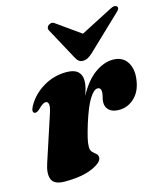

<svg xmlns="http://www.w3.org/2000/svg" viewBox="-109 -790 751 884"><g transform="rotate(-15 267.0 -348.5)"><path d="M37 -329.5Q24 -335.5 37.5 -361.5Q64.5 -411 115.5 -441.8Q166.5 -472.5 226.5 -472.5Q263.5 -472.5 280.8 -456.8Q298 -441 298 -413.5Q298 -397.5 293.8 -380Q289.5 -362.5 283 -344.5Q319.5 -412 363 -442.2Q406.5 -472.5 448 -472.5Q492 -472.5 513.8 -441.8Q535.5 -411 531 -364.5Q525.5 -305.5 493.2 -273.5Q461 -241.5 418 -241.5Q386.5 -241.5 370.8 -255.8Q355 -270 355 -292Q355 -305.5 358.8 -318.2Q362.5 -331 362.5 -342.5Q362.5 -363 346 -363Q329 -363 307.5 -329.5Q286 -296 261.5 -218.5Q250 -181 244 -155.8Q238 -130.5 238 -113.5Q238 -96.5 246.2 -88Q254.5 -79.5 263 -73Q271.5 -66.5 271.5 -54Q271.5 -31 222.5 -9.2Q173.5 12.5 91.5 12.5Q40 12.5 28.8 -15.8Q17.5 -44 34 -92L104 -305.5Q115 -337.5 112.2 -350.5Q109.5 -363.5 99.5 -363.5Q92 -363.5 83.5 -358Q75 -352.5 60 -337.5Q46.5 -326 37 -329.5ZM361.5 -525.5Q349 -514.5 338.8 -508.8Q328.5 -503 315.5 -503Q303 -503 295.8 -508.8Q288.5 -514.5 282.5 -525.5L200 -678Q195.5 -686 197.8 -693Q200 -700 205.5 -703.5Q222 -714.5 236.5 -702L347 -623.5L499 -702Q522 -714.5 531 -703.5Q540 -694 521.5 -678Z"/></g></svg>

Font: Fraunces 72pt S000 Black
Style: Italic
Weight: 900
Italic angle: -16°
Version: Version 1.000; ttfautohint (v1.8.3)